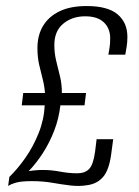

<svg xmlns="http://www.w3.org/2000/svg" viewBox="-20 -616 460 636"><path d="M7 0 11 -30Q38 -56 64 -93Q90 -130 108 -175Q126 -220 128 -267H52L57 -308H129Q127 -333 121 -355.5Q115 -378 109.5 -402.5Q104 -427 104 -457Q104 -499 122.5 -530Q141 -561 177 -578.5Q213 -596 267 -596Q337 -596 369.5 -568.5Q402 -541 402 -494Q402 -476 399.5 -461Q397 -446 395 -435H339Q341 -447 343 -459Q345 -471 345 -489Q345 -522 324 -542Q303 -562 262 -562Q219 -562 189.5 -537.5Q160 -513 160 -467Q160 -440 166 -415Q172 -390 178.5 -364Q185 -338 185 -308H265L260 -267H180Q175 -223 159.5 -183Q144 -143 122 -109Q100 -75 75 -49Q86 -51 98 -52Q110 -53 122 -53Q150 -53 179 -47.5Q208 -42 236 -42Q261 -42 275 -56Q289 -70 295 -114L300 -155H355L348 -103Q341 -53 322 -30.5Q303 -8 272 -3Q243 2 214 -1.5Q185 -5 153.5 -10.5Q122 -16 85 -16Q52 -16 35 -11.5Q18 -7 7 0Z"/></svg>

Font: Alumni Sans
Style: Italic
Weight: 400
Italic angle: -8°
Version: Version 1.016